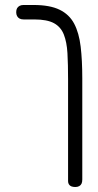

<svg xmlns="http://www.w3.org/2000/svg" viewBox="-20 -600 395 770"><path d="M282 150Q273 150 266.5 147.5Q260 145 256.5 139.5Q253 134 253 127V-283Q253 -342 250.5 -386.5Q248 -431 236 -461.5Q224 -492 196.5 -507Q169 -522 118 -522H75Q65 -522 58.5 -525.5Q52 -529 48.5 -535.5Q45 -542 45 -551Q45 -561 48.5 -567Q52 -573 58.5 -576.5Q65 -580 74 -580H115Q180 -580 219 -561Q258 -542 277.5 -505Q297 -468 303.5 -413Q310 -358 310 -286V120Q310 130 307 136.5Q304 143 297.5 146.5Q291 150 282 150Z"/></svg>

Font: Fredoka Condensed Light
Style: Regular
Weight: 300
Width: 3
Designer: Ben Nathan
Foundry: Milena B. Brandão, Ben Nathan
Version: Version 2.001